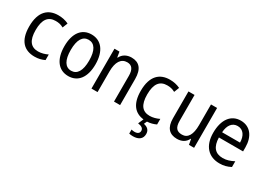

<svg xmlns="http://www.w3.org/2000/svg" viewBox="-23 -1272 3046 2236"><g transform="rotate(30 1500.0 -153.5)"><path d="M299 10C350 10 392 -1 431 -20V-95C392 -76 348 -63 304 -63C207 -63 156 -125 156 -266C156 -408 207 -474 307 -474C346 -474 377 -468 413 -448L440 -517C398 -537 352 -547 301 -547C169 -547 70 -469 70 -265C70 -70 161 10 299 10Z M751 10C881 10 960 -91 960 -267C960 -446 878 -547 748 -547C618 -547 540 -446 540 -270C540 -91 621 10 751 10ZM750 -61C670 -61 626 -132 626 -269C626 -406 670 -476 749 -476C829 -476 874 -406 874 -268C874 -132 830 -61 750 -61Z M1060 0H1142V-279C1142 -404 1187 -474 1269 -474C1334 -474 1363 -430 1363 -346V0H1445V-350C1445 -487 1387 -547 1286 -547C1225 -547 1171 -520 1144 -464H1139L1127 -536H1060Z M1755 240C1833 240 1877 204 1877 141C1877 91 1850 62 1794 50L1812 10C1857 8 1895 -3 1931 -20V-95C1892 -76 1848 -63 1804 -63C1707 -63 1656 -125 1656 -266C1656 -408 1707 -474 1807 -474C1846 -474 1877 -468 1913 -448L1940 -517C1898 -537 1852 -547 1801 -547C1669 -547 1570 -469 1570 -265C1570 -87 1646 -5 1764 8L1733 79C1781 86 1809 102 1809 137C1809 166 1789 186 1745 186C1731 186 1716 184 1703 180V234C1716 238 1737 240 1755 240Z M2213 10C2276 10 2327 -16 2353 -72H2358L2371 0H2440V-536H2358V-257C2358 -132 2319 -62 2240 -62C2171 -62 2137 -94 2137 -190V-536H2055V-174C2055 -49 2112 10 2213 10Z M2785 10C2842 10 2886 -2 2934 -27V-104C2884 -79 2841 -63 2787 -63C2684 -63 2633 -125 2630 -249H2955V-304C2955 -447 2883 -547 2755 -547C2624 -547 2545 -441 2545 -264C2545 -88 2637 10 2785 10ZM2873 -320H2632C2638 -418 2683 -474 2754 -474C2831 -474 2872 -410 2873 -320Z"/></g></svg>

Font: Noto Sans Mono ExtraCondensed
Style: Regular
Weight: 400
Width: 2
Designer: Monotype Design Team
Foundry: Monotype Imaging Inc.
Version: Version 2.014